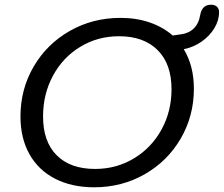

<svg xmlns="http://www.w3.org/2000/svg" viewBox="-20 -786 951 816"><path d="M761 -577Q804 -506 804 -409Q804 -293 748 -197Q692 -101 595 -45.5Q498 10 380 10Q285 10 214 -26.5Q143 -63 105 -131Q67 -199 67 -291Q67 -407 123 -503Q179 -599 276.5 -654.5Q374 -710 492 -710Q560 -710 616.5 -690.5Q673 -671 714 -635L748 -640Q782 -644 803.5 -665Q825 -686 831 -723Q839 -766 877 -766Q893 -766 902 -757.5Q911 -749 911 -734Q911 -699 891 -666Q871 -633 836.5 -609Q802 -585 761 -577ZM709 -407Q709 -514 650 -573Q591 -632 486 -632Q395 -632 321 -587Q247 -542 205 -464Q163 -386 163 -291Q163 -184 221 -126Q279 -68 384 -68Q475 -68 549.5 -113Q624 -158 666.5 -235.5Q709 -313 709 -407Z"/></svg>

Font: Kodchasan Medium
Style: Italic
Weight: 500
Italic angle: -10°
Version: Version 1.000; ttfautohint (v1.6)